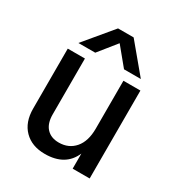

<svg xmlns="http://www.w3.org/2000/svg" viewBox="-172 -836 895 959"><g transform="rotate(30 275.5 -357.0)"><path d="M482 0H384V-87Q344 6 226 6Q151 6 107 -38.5Q63 -83 63 -161V-507H162V-185Q162 -133 187.5 -105.5Q213 -78 258 -78Q315 -78 349.5 -118Q384 -158 384 -231V-507H482ZM192 -558H95L230 -720H320L455 -558H358L274 -660Z"/></g></svg>

Font: Hind Madurai Medium
Style: Regular
Weight: 500
Designer: Jyotish Sonowal
Foundry: Indian Type Foundry
Version: Version 1.001;PS 1.0;hotconv 1.0.86;makeotf.lib2.5.63406; tt